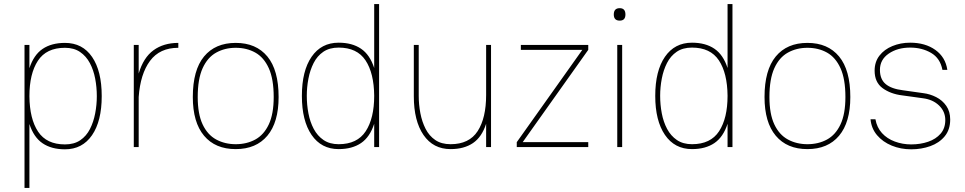

<svg xmlns="http://www.w3.org/2000/svg" viewBox="-20 -720 4725 940"><path d="M124 200H100V-500H124V-386Q145 -451 188.5 -480.5Q232 -510 298 -510Q384 -510 431 -441Q478 -372 478 -250V-249Q478 -127 430.5 -58Q383 11 298 11Q232 11 188.5 -18.5Q145 -48 124 -113ZM298 -486Q207 -486 165.5 -422.5Q124 -359 124 -249Q125 -138 166.5 -75.5Q208 -13 298 -13Q343 -13 373 -33.5Q403 -54 420.5 -88.5Q438 -123 446 -165Q454 -207 454 -249Q454 -293 446 -335Q438 -377 420 -411Q402 -445 372 -465.5Q342 -486 298 -486Z M635 0V-500H659V-360Q682 -438 731.5 -474Q781 -510 853 -510V-486Q762 -486 714.5 -422Q667 -358 659 -245V0Z M924 -245Q924 -377 979 -443.5Q1034 -510 1134 -510Q1234 -510 1289 -443.5Q1344 -377 1344 -245Q1344 -121 1289 -55.5Q1234 10 1134 10Q1034 10 979 -55.5Q924 -121 924 -245ZM1134 -14Q1188 -14 1230 -37Q1272 -60 1296 -111Q1320 -162 1320 -245Q1320 -333 1296 -386Q1272 -439 1230 -462.5Q1188 -486 1134 -486Q1081 -486 1038.5 -462.5Q996 -439 972 -386Q948 -333 948 -245Q948 -162 972 -111Q996 -60 1038.5 -37Q1081 -14 1134 -14Z M1638 -511Q1704 -511 1747.5 -481.5Q1791 -452 1812 -387V-700H1836V0H1812V-114Q1791 -49 1747.5 -19.5Q1704 10 1638 10Q1553 10 1505.5 -59.5Q1458 -129 1458 -250V-251Q1458 -373 1505.5 -442Q1553 -511 1638 -511ZM1638 -487Q1593 -487 1563 -466.5Q1533 -446 1515.5 -411.5Q1498 -377 1490 -335Q1482 -293 1482 -251Q1482 -207 1490 -165Q1498 -123 1516 -89Q1534 -55 1564 -34.5Q1594 -14 1638 -14Q1729 -14 1770.5 -77.5Q1812 -141 1812 -251Q1811 -362 1769.5 -424.5Q1728 -487 1638 -487Z M2030 -251Q2030 -208 2038 -166Q2046 -124 2063.5 -89.5Q2081 -55 2111 -34.5Q2141 -14 2186 -14Q2277 -14 2318.5 -78Q2360 -142 2360 -255V-500H2384V0H2360V-114Q2339 -49 2295.5 -19.5Q2252 10 2186 10Q2101 10 2053.5 -59Q2006 -128 2006 -249V-500H2030Z M2539 -24H2860V0H2510V-24L2831 -476H2530V-500H2860V-476Z M2985 -649Q2985 -680 3014 -680Q3042 -680 3042 -649Q3042 -619 3014 -619Q2985 -619 2985 -649ZM3002 -500H3026V0H3002Z M3368 -511Q3434 -511 3477.5 -481.5Q3521 -452 3542 -387V-700H3566V0H3542V-114Q3521 -49 3477.5 -19.5Q3434 10 3368 10Q3283 10 3235.5 -59.5Q3188 -129 3188 -250V-251Q3188 -373 3235.5 -442Q3283 -511 3368 -511ZM3368 -487Q3323 -487 3293 -466.5Q3263 -446 3245.5 -411.5Q3228 -377 3220 -335Q3212 -293 3212 -251Q3212 -207 3220 -165Q3228 -123 3246 -89Q3264 -55 3294 -34.5Q3324 -14 3368 -14Q3459 -14 3500.5 -77.5Q3542 -141 3542 -251Q3541 -362 3499.5 -424.5Q3458 -487 3368 -487Z M3723 -245Q3723 -377 3778 -443.5Q3833 -510 3933 -510Q4033 -510 4088 -443.5Q4143 -377 4143 -245Q4143 -121 4088 -55.5Q4033 10 3933 10Q3833 10 3778 -55.5Q3723 -121 3723 -245ZM3933 -14Q3987 -14 4029 -37Q4071 -60 4095 -111Q4119 -162 4119 -245Q4119 -333 4095 -386Q4071 -439 4029 -462.5Q3987 -486 3933 -486Q3880 -486 3837.5 -462.5Q3795 -439 3771 -386Q3747 -333 3747 -245Q3747 -162 3771 -111Q3795 -60 3837.5 -37Q3880 -14 3933 -14Z M4441 11Q4390 11 4346 -7Q4302 -25 4274 -58Q4246 -91 4242 -136H4266Q4273 -96 4298 -68.5Q4323 -41 4361 -27Q4399 -13 4441 -13Q4486 -13 4524 -26Q4562 -39 4585 -65.5Q4608 -92 4608 -132Q4608 -174 4577.5 -203.5Q4547 -233 4498 -239Q4473 -243 4448 -246Q4423 -249 4397 -253Q4340 -260 4301 -288.5Q4262 -317 4262 -374Q4262 -417 4285.5 -447.5Q4309 -478 4349 -494.5Q4389 -511 4436 -511Q4510 -511 4559.5 -475.5Q4609 -440 4618 -378H4594Q4583 -435 4538.5 -461Q4494 -487 4436 -487Q4374 -487 4331 -457.5Q4288 -428 4288 -378Q4288 -332 4316 -308.5Q4344 -285 4401 -278Q4426 -274 4450.5 -271Q4475 -268 4500 -264Q4533 -260 4563.5 -244.5Q4594 -229 4613 -201.5Q4632 -174 4632 -135Q4632 -85 4605 -52.5Q4578 -20 4534.5 -4.5Q4491 11 4441 11Z"/></svg>

Font: Haskoy Thin
Style: Regular
Weight: 100
Designer: Ertekin Erdin
Foundry: Ertekin Erdin
Version: Version 2.000; ttfautohint (v1.8.4.7-5d5b)